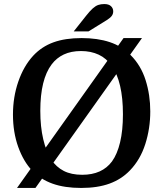

<svg xmlns="http://www.w3.org/2000/svg" viewBox="-20 -918 808 948"><path d="M64 10 590 -730H681L155 10ZM722 -368Q722 -284 697.5 -207Q673 -130 622 -77Q580 -33 521 -11.5Q462 10 381 10Q299 10 240 -11Q181 -32 140 -74Q96 -120 70 -192.5Q44 -265 44 -352Q44 -439 70.5 -515.5Q97 -592 144 -643Q186 -688 244 -709Q302 -730 383 -730Q462 -730 522 -710Q582 -690 625 -646Q676 -595 699 -522Q722 -449 722 -368ZM179 -371Q179 -292 193.5 -230.5Q208 -169 233 -130Q258 -93 295 -74Q332 -55 386 -55Q484 -55 533 -121Q559 -157 573 -215.5Q587 -274 587 -354Q587 -434 573 -494Q559 -554 532 -592Q506 -630 467.5 -648Q429 -666 380 -666Q331 -666 295 -649Q259 -632 235 -600Q179 -526 179 -371ZM344 -763 405 -840Q424 -864 438 -876.5Q452 -889 465 -893.5Q478 -898 495 -898Q517 -898 528 -887.5Q539 -877 539 -862Q539 -850 532.5 -840.5Q526 -831 510 -820.5Q494 -810 464 -792L417 -763Z"/></svg>

Font: Domine SemiBold
Style: Regular
Weight: 600
Designer: Pablo Impallari, Rodrigo Fuenzalida, Brenda Gallo
Foundry: Pablo Impallari, Rodrigo Fuenzalida, Brenda Gallo
Version: Version 2.000